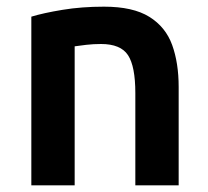

<svg xmlns="http://www.w3.org/2000/svg" viewBox="-20 -556 625 576"><path d="M74 0V-506Q110 -517 167.5 -526.5Q225 -536 292 -536Q379 -536 428 -505.5Q477 -475 496.5 -421Q516 -367 516 -295V0H386V-277Q386 -357 364 -390.5Q342 -424 283 -424Q260 -424 238.5 -421.5Q217 -419 204 -417V0Z"/></svg>

Font: Ubuntu Sans
Style: Bold
Weight: 700
Designer: Dalton Maag Ltd
Foundry: Dalton Maag Ltd
Version: Version 1.006; ttfautohint (v1.8.4.7-5d5b)